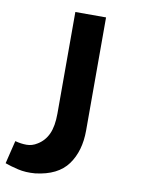

<svg xmlns="http://www.w3.org/2000/svg" viewBox="-115 -761 715 942"><g transform="rotate(10 242.5 -290.5)"><path d="M336 -135V-698H183V-213V-192Q183 -129 165.5 -90.5Q148 -52 113 -31Q88 -15 60 -15Q32 -15 3 -23Q-4 5 -11 34Q-18 63 -25 92Q2 102 40.5 111Q79 120 126 116Q238 103 287 35.5Q336 -32 336 -135Z"/></g></svg>

Font: Repo Bold
Style: Bold
Weight: 700
Designer: Stefan Peev
Foundry: Context Ltd
Version: Version 1.502